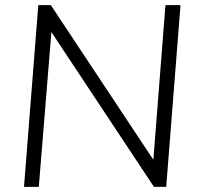

<svg xmlns="http://www.w3.org/2000/svg" viewBox="-20 -732 782 752"><path d="M74 0 130 -712H179L602 -74L578 -72L628 -712H687L631 0H583L161 -637L184 -640L132 0Z"/></svg>

Font: Muli Light
Style: Italic
Weight: 300
Italic angle: -4.541°
Designer: Vernon Adams
Foundry: Vernon Adams
Version: Version 2.100; ttfautohint (v1.8.1.43-b0c9)